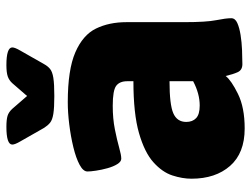

<svg xmlns="http://www.w3.org/2000/svg" viewBox="-110 -648 766 585"><g transform="rotate(-90 272.5 -355.0)"><path d="M174 8Q99 8 60 -36.5Q21 -81 21 -154Q21 -182 31 -212.5Q41 -243 71 -270Q101 -297 160 -314Q219 -331 318 -331V-350Q318 -373 304 -383.5Q290 -394 243 -394Q204 -394 171.5 -387.5Q139 -381 116 -374.5Q93 -368 82 -368Q73 -368 65.5 -380Q58 -392 53 -410Q48 -428 45.5 -445Q43 -462 43 -471Q43 -484 63.5 -495Q84 -506 117 -514Q150 -522 186.5 -526.5Q223 -531 254 -531Q353 -531 406 -508Q459 -485 478.5 -445Q498 -405 498 -352V-176Q498 -109 504 -79Q510 -49 510 -33Q510 -21 495.5 -14.5Q481 -8 459 -4.5Q437 -1 413 0Q389 1 370 1Q352 1 345.5 -13.5Q339 -28 334 -50Q321 -33 279.5 -12.5Q238 8 174 8ZM244 -129Q280 -129 318 -149V-221Q247 -221 220.5 -209.5Q194 -198 194 -170Q194 -151 205.5 -140Q217 -129 244 -129ZM367 -718Q421 -718 421 -700Q421 -692 411 -675L370 -603Q364 -592 355.5 -585Q347 -578 328.5 -575Q310 -572 273 -572Q237 -572 218.5 -575Q200 -578 191.5 -585Q183 -592 176 -603L135 -675Q125 -692 125 -700Q125 -718 179 -718Q201 -718 212.5 -714.5Q224 -711 234 -700L273 -655L312 -700Q321 -710 333 -714Q345 -718 367 -718Z"/></g></svg>

Font: Asap Black
Style: Regular
Weight: 900
Designer: Pablo Cosgaya
Foundry: Omnibus-Type
Version: Version 3.001; ttfautohint (v1.8.4.7-5d5b)